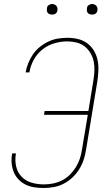

<svg xmlns="http://www.w3.org/2000/svg" viewBox="-20 -932 540 960"><path d="M198 8Q174 8 151.5 4.5Q129 1 109 -8.5Q89 -18 73.5 -34Q58 -50 49.5 -70Q41 -90 38.5 -113Q36 -136 40 -160L41 -165H60L59 -160Q54 -129 61 -99Q68 -69 88.5 -48Q109 -27 138.5 -18.5Q168 -10 199 -10Q222 -10 245 -14.5Q268 -19 290 -30Q312 -41 329.5 -58.5Q347 -76 359.5 -96.5Q372 -117 379.5 -139.5Q387 -162 390 -185L419 -358H200L203 -377H422L447 -530Q451 -554 452 -578Q453 -602 448.5 -624.5Q444 -647 432 -667Q420 -687 402.5 -700.5Q385 -714 362.5 -719.5Q340 -725 315 -725Q284 -725 251.5 -715.5Q219 -706 192 -684.5Q165 -663 148.5 -632.5Q132 -602 127 -570H108Q112 -593 121.5 -616.5Q131 -640 145 -660.5Q159 -681 179.5 -697.5Q200 -714 222.5 -724.5Q245 -735 269 -739Q293 -743 317 -743Q344 -743 369.5 -737Q395 -731 415.5 -716Q436 -701 449 -679.5Q462 -658 467.5 -633Q473 -608 472 -581Q471 -554 467 -527L410 -182Q406 -157 398 -132.5Q390 -108 375.5 -85Q361 -62 341 -43.5Q321 -25 297.5 -13Q274 -1 248 3.5Q222 8 198 8ZM440 -859Q434 -859 428.5 -861Q423 -863 419 -867.5Q415 -872 414.5 -878.5Q414 -885 415 -891Q415 -896 417.5 -900Q420 -904 424 -906.5Q428 -909 432 -910.5Q436 -912 441 -912Q447 -912 452.5 -909.5Q458 -907 462 -902.5Q466 -898 467 -891.5Q468 -885 467 -879Q466 -874 463.5 -870Q461 -866 457.5 -863.5Q454 -861 449.5 -860Q445 -859 440 -859ZM240 -859Q234 -859 228.5 -861Q223 -863 219 -867.5Q215 -872 214.5 -878.5Q214 -885 215 -891Q215 -896 217.5 -900Q220 -904 224 -906.5Q228 -909 232 -910.5Q236 -912 241 -912Q247 -912 252.5 -909.5Q258 -907 262 -902.5Q266 -898 267 -891.5Q268 -885 267 -879Q266 -874 263.5 -870Q261 -866 257.5 -863.5Q254 -861 249.5 -860Q245 -859 240 -859Z"/></svg>

Font: Iosevka Term Curly Thin
Style: Italic
Weight: 100
Italic angle: -9°
Designer: Belleve Invis
Foundry: Belleve Invis
Version: Version 32.3.0